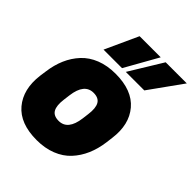

<svg xmlns="http://www.w3.org/2000/svg" viewBox="-221 -904 1042 1042"><g transform="rotate(45 300.0 -383.0)"><path d="M438 -779.8H600.1L463.9 -589.8H321.8ZM237.8 -779.8H399.9L293 -589.8H150.9ZM522.9 -284.2 518.1 -246.1Q510.7 -189.9 490.7 -143.6Q470.7 -97.2 437.5 -61.3Q404.3 -25.4 354.2 -5.6Q304.2 14.2 241.2 14.2Q113.8 14.2 53.5 -57.6Q-6.8 -129.4 7.8 -246.1L13.2 -284.2Q20.5 -340.3 40.5 -386.5Q60.5 -432.6 93.8 -468.5Q127 -504.4 177 -524.2Q227.1 -543.9 290 -543.9Q417.5 -543.9 478 -472.4Q538.6 -400.9 522.9 -284.2ZM195.8 -284.2 190.9 -246.1Q184.1 -194.8 198.5 -169.4Q212.9 -144 252 -144Q321.8 -144 335 -246.1L339.8 -284.2Q346.7 -335.4 332.3 -360.8Q317.9 -386.2 278.8 -386.2Q209 -386.2 195.8 -284.2Z"/></g></svg>

Font: Cooper Hewitt
Style: Heavy Italic
Weight: 714
Designer: Village Type and Design LLC
Foundry: Cooper Hewitt Smithsonian Design Museum
Version: 1.000